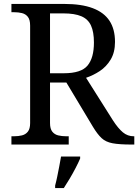

<svg xmlns="http://www.w3.org/2000/svg" viewBox="-20 -734 702 975"><path d="M38 0V-42H51Q73 -42 91.5 -46.5Q110 -51 121.5 -65.5Q133 -80 133 -109V-604Q133 -634 121.5 -648.5Q110 -663 91.5 -667.5Q73 -672 51 -672H38V-714H307Q394 -714 451 -692.5Q508 -671 536 -628.5Q564 -586 564 -521Q564 -468 542 -431.5Q520 -395 486.5 -373Q453 -351 417 -339L554 -122Q580 -82 604 -62Q628 -42 659 -42H662V0H648Q586 0 551.5 -6.5Q517 -13 496 -32.5Q475 -52 452 -90L317 -315H234V-109Q234 -80 245.5 -65.5Q257 -51 275.5 -46.5Q294 -42 316 -42H329V0ZM304 -362Q392 -362 424.5 -401Q457 -440 457 -518Q457 -572 442 -604.5Q427 -637 393 -651.5Q359 -666 302 -666H234V-362ZM260 208Q266 186 271 161Q276 136 281 110.5Q286 85 290 61H387V71Q378 92 364 119Q350 146 334 173Q318 200 304 221H260Z"/></svg>

Font: Noto Serif Georgian
Style: Regular
Weight: 400
Designer: Monotype Design Team, Akaki Razmadze
Foundry: Google LLC
Version: Version 2.002